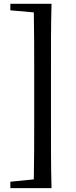

<svg xmlns="http://www.w3.org/2000/svg" viewBox="-20 -810 400 1006"><path d="M204.1 -790H250Q247.6 -704.6 247.3 -616.5Q247.1 -528.3 247.1 -439.9V-174.8Q247.1 -87.9 247.3 0.5Q247.6 88.9 250 175.8H34.2V142.1L157.2 129.9Q158.7 55.2 158.9 -21.7Q159.2 -98.6 159.2 -174.8V-439.9Q159.2 -515.6 158.9 -592.5Q158.7 -669.4 157.2 -745.1L34.2 -755.9V-790Z"/></svg>

Font: Source Han Serif TW SemiBold
Style: Regular
Weight: 600
Designer: Ryoko NISHIZUKA Ë•øÂ°öÊ∂ºÂ≠ê (kana & ideographs); Frank Grie√ühammer (Latin, Greek & Cyrillic); Wenlong ZHANG Âº†ÊñáÈæô 
Foundry: Adobe
Version: Version 2.003;hotconv 1.1.1;makeotfexe 2.6.0